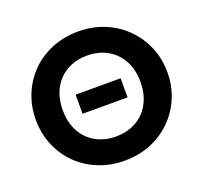

<svg xmlns="http://www.w3.org/2000/svg" viewBox="-126 -860 1079 1020"><g transform="rotate(-20 414.0 -350.0)"><path d="M413.5 15Q333.5 15 265.5 -12.8Q197.5 -40.5 147.5 -90Q97.5 -139.5 69.8 -206Q42 -272.5 42 -350Q42 -428 69.8 -494.5Q97.5 -561 147.5 -610.5Q197.5 -660 265.5 -687.5Q333.5 -715 413.5 -715Q493.5 -715 561.2 -687Q629 -659 679.2 -609Q729.5 -559 757.5 -492.8Q785.5 -426.5 785.5 -350Q785.5 -272.5 757.5 -206Q729.5 -139.5 679.2 -90Q629 -40.5 561.2 -12.8Q493.5 15 413.5 15ZM286.5 -296V-404H541V-296ZM413.5 -121.5Q462.5 -121.5 502.8 -137.5Q543 -153.5 572.2 -183.5Q601.5 -213.5 617.5 -255.5Q633.5 -297.5 633.5 -350Q633.5 -420 605.5 -471.2Q577.5 -522.5 528 -550.5Q478.5 -578.5 413.5 -578.5Q365 -578.5 324.8 -562.5Q284.5 -546.5 255.2 -516.5Q226 -486.5 210 -444.5Q194 -402.5 194 -350Q194 -280 221.8 -228.8Q249.5 -177.5 299.2 -149.5Q349 -121.5 413.5 -121.5Z"/></g></svg>

Font: Geologica SemiBold
Style: Regular
Weight: 600
Designer: Sindre Bremnes, Frode Helland
Foundry: Monokrom Skriftforlag AS
Version: Version 1.010;gftools[0.9.28]